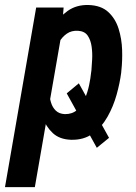

<svg xmlns="http://www.w3.org/2000/svg" viewBox="-54 -559 553 782"><path d="M267.1 -219.7 390.1 2.4 340.3 43 217.8 -178.7ZM196.3 -419.9 87.9 203.1H-33.7L93.3 -528.3H205.1ZM440.4 -272.5 439.5 -262.2Q434.1 -220.7 420.9 -173.1Q407.7 -125.5 383.8 -83.3Q359.9 -41 323.5 -14.6Q287.1 11.7 235.4 10.3Q188.5 8.8 160.6 -17.3Q132.8 -43.5 118.7 -83Q104.5 -122.6 100.8 -165.8Q97.2 -209 99.1 -245.1L102.5 -274.4Q108.9 -314.5 123 -360.4Q137.2 -406.2 161.4 -447.5Q185.5 -488.8 221.4 -514.4Q257.3 -540 306.6 -538.6Q357.4 -537.1 386.7 -510.3Q416 -483.4 429 -442.1Q441.9 -400.9 443.4 -355.7Q444.8 -310.5 440.4 -272.5ZM316.9 -262.2 318.4 -272.9Q319.8 -290.5 321.3 -316.9Q322.8 -343.3 319.1 -369.6Q315.4 -396 303 -414.1Q290.5 -432.1 263.7 -433.6Q237.3 -435.1 218.5 -422.1Q199.7 -409.2 187.5 -388.4Q175.3 -367.7 168.2 -343.8Q161.1 -319.8 157.2 -299.3L147 -221.7Q145.5 -203.6 146.7 -182.4Q147.9 -161.1 153.8 -141.4Q159.7 -121.6 173.3 -108.4Q187 -95.2 210.4 -94.2Q240.2 -93.8 259.8 -111.1Q279.3 -128.4 291 -155.5Q302.7 -182.6 308.8 -211.7Q314.9 -240.7 316.9 -262.2Z"/></svg>

Font: Roboto Condensed SemiBold
Style: Italic
Weight: 600
Italic angle: -12°
Designer: Christian Robertson
Foundry: Google
Version: Version 3.008; 2023